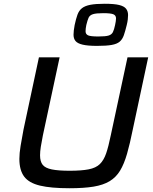

<svg xmlns="http://www.w3.org/2000/svg" viewBox="-20 -993 812 1021"><path d="M349 8Q251 8 192.5 -6Q134 -20 108.5 -54Q83 -88 83 -148Q83 -178 89.5 -217Q96 -256 105 -304L187 -688H297L208 -273Q201 -238 197 -212.5Q193 -187 193 -167Q193 -134 207 -116.5Q221 -99 256 -92Q291 -85 350 -85Q413 -85 451.5 -92.5Q490 -100 511 -120.5Q532 -141 544.5 -177.5Q557 -214 569 -273L658 -688H768L686 -304Q671 -229 655.5 -175Q640 -121 618.5 -85.5Q597 -50 563 -29.5Q529 -9 477.5 -0.5Q426 8 349 8ZM496 -749Q447 -749 419.5 -755.5Q392 -762 381.5 -775Q371 -788 371 -808Q371 -818 372.5 -831.5Q374 -845 377 -860Q384 -893 392 -915Q400 -937 416 -949.5Q432 -962 460.5 -967.5Q489 -973 537 -973Q587 -973 613.5 -966.5Q640 -960 650.5 -946.5Q661 -933 661 -913Q661 -903 659.5 -889.5Q658 -876 654 -860Q646 -827 638.5 -805.5Q631 -784 616.5 -771.5Q602 -759 573.5 -754Q545 -749 496 -749ZM503 -799Q541 -799 557.5 -804Q574 -809 580.5 -822.5Q587 -836 592 -860Q594 -870 595.5 -879Q597 -888 597 -895Q597 -911 583 -917Q569 -923 529 -923Q491 -923 474 -917.5Q457 -912 451 -898.5Q445 -885 439 -860Q437 -850 436 -842Q435 -834 435 -827Q435 -811 448.5 -805Q462 -799 503 -799Z"/></svg>

Font: Saira SemiExpanded Medium
Style: Italic
Weight: 500
Width: 6
Italic angle: -12°
Designer: Hector Gatti with collaboration of the Omnibus-Type team
Foundry: Omnibus-Type
Version: Version 1.101